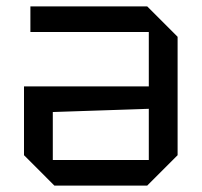

<svg xmlns="http://www.w3.org/2000/svg" viewBox="-20 -580 630 600"><path d="M535 -465V-95L440 0H150L55 -95V-310H445V-480H75V-560H440ZM445 -240 145 -230V-80H445Z"/></svg>

Font: Tektur
Style: Regular
Weight: 400
Designer: Adam Jagosz
Foundry: Adam Jagosz
Version: Version 1.005;gftools[0.9.30]